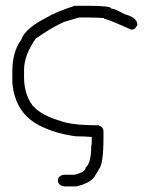

<svg xmlns="http://www.w3.org/2000/svg" viewBox="-20 -497 528 675"><path d="M242.2 -476.6H291Q371.1 -476.6 371.1 -466.8Q382.3 -466.8 418 -447.3Q462.9 -435.1 462.9 -410.2Q456.5 -392.6 441.4 -392.6Q368.7 -425.8 345.7 -431.6V-433.6Q309.6 -435.5 293 -435.5H257.8L205.1 -419.9Q162.1 -400.9 105.5 -361.3Q64.5 -302.7 64.5 -250V-226.6Q64.5 -167.5 93.8 -127Q124 -91.3 191.4 -72.3Q230 -56.6 326.2 -56.6Q343.8 -50.3 343.8 -35.2V-13.7Q343.8 79.1 328.1 97.7L310.5 127Q293 147.5 250 158.2H205.1Q183.6 154.8 183.6 136.7Q183.6 121.1 205.1 117.2H242.2Q281.2 107.9 281.2 91.8Q300.8 76.2 300.8 15.6Q302.7 15.6 302.7 -15.6H300.8Q275.4 -17.6 259.8 -17.6H248Q173.3 -27.3 117.2 -56.6Q53.2 -90.3 33.2 -156.2Q26.9 -171.4 23.4 -207V-246.1Q23.4 -314.9 54.7 -357.4Q67.4 -396 140.6 -433.6Q174.3 -454.6 242.2 -476.6Z"/></svg>

Font: CEF Fonts CJK
Style: Regular
Weight: 400
Designer: PartyBoss (派对大魔王)
Version: Release 2.25